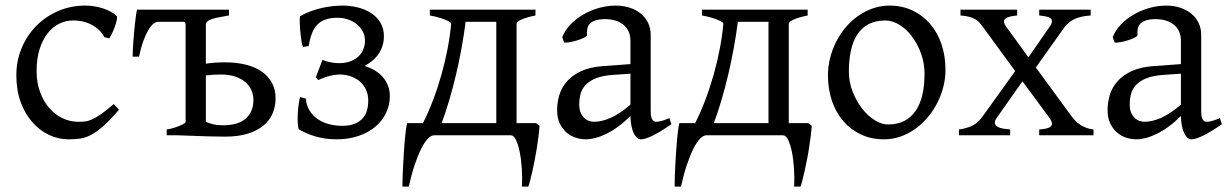

<svg xmlns="http://www.w3.org/2000/svg" viewBox="-20 -489 4443 694"><path d="M410.2 -92.8Q378.4 -55.2 354.2 -33.9Q330.1 -12.7 309.6 -1.7Q289.1 9.3 269.5 12Q250 14.6 227.1 14.6Q191.4 14.6 157.5 -1.2Q123.5 -17.1 97.2 -46.9Q70.8 -76.7 54.9 -119.6Q39.1 -162.6 39.1 -216.8Q39.1 -269.5 58.3 -315.4Q77.6 -361.3 111.1 -395.3Q144.5 -429.2 189.9 -449Q235.4 -468.8 288.1 -468.8Q304.2 -468.8 321 -466.1Q337.9 -463.4 353.3 -458.3Q368.7 -453.1 381.6 -446Q394.5 -439 402.8 -430.2Q403.8 -424.3 401.4 -413.6Q398.9 -402.8 394.5 -390.9Q390.1 -378.9 384.8 -367.9Q379.4 -356.9 375 -350.1L356.9 -355Q353 -363.8 344.2 -374Q335.4 -384.3 321.5 -393.6Q307.6 -402.8 288.3 -408.9Q269 -415 244.1 -415Q218.3 -415 194.6 -403.6Q170.9 -392.1 152.6 -369.1Q134.3 -346.2 123.3 -312Q112.3 -277.8 112.3 -231.9Q112.3 -190.4 124.8 -156.5Q137.2 -122.6 158 -98.6Q178.7 -74.7 205.8 -61.8Q232.9 -48.8 262.2 -48.8Q275.9 -48.8 287.6 -50Q299.3 -51.3 313.2 -57.6Q327.1 -64 345.5 -76.7Q363.8 -89.4 391.1 -112.8Z M777.3 -219.7Q762.2 -219.7 749 -218.8Q735.8 -217.8 724.1 -216.3V-48.8Q736.8 -43 751.2 -39.6Q765.6 -36.1 784.2 -36.1Q841.8 -36.1 868.9 -61Q896 -85.9 896 -127Q896 -147 888.4 -163.8Q880.9 -180.7 866 -193.1Q851.1 -205.6 828.9 -212.6Q806.6 -219.7 777.3 -219.7ZM976.1 -134.3Q976.1 -105 965.6 -79.6Q955.1 -54.2 932.6 -35.4Q910.2 -16.6 875.7 -5.9Q841.3 4.9 793 4.9Q784.2 4.9 772 4.6Q759.8 4.4 746.1 4.2Q732.4 3.9 718 3.4Q703.6 2.9 689.9 2.4Q657.7 1.5 622.1 0H582.5V-21Q597.2 -23.4 609.6 -27.3Q622.1 -31.2 631.3 -35.2Q640.6 -39.1 645.8 -42.5Q650.9 -45.9 650.9 -48.3V-401.4Q650.9 -405.8 646.5 -410.2H551.3Q543.5 -410.2 534.4 -403.1Q525.4 -396 516.4 -380.9Q507.3 -365.7 498.5 -341.8Q489.7 -317.9 482.4 -284.2H459.5Q459.5 -291 460 -304.7Q460.4 -318.4 461.7 -335.2Q462.9 -352.1 464.6 -370.4Q466.3 -388.7 468 -405Q469.7 -421.4 471.7 -434.6Q473.6 -447.8 475.1 -454.1H807.6V-433.1Q783.2 -429.2 767.3 -425.8Q751.5 -422.4 741.7 -418.5Q731.9 -414.6 728 -410.4Q724.1 -406.2 724.1 -401.4V-258.8Q739.7 -261.2 757.3 -262.5Q774.9 -263.7 793 -263.7Q835 -263.7 868.9 -255.1Q902.8 -246.6 926.5 -230Q950.2 -213.4 963.1 -189.2Q976.1 -165 976.1 -134.3Z M1389.2 -142.1Q1389.2 -109.4 1375.5 -80.8Q1361.8 -52.2 1336.7 -31Q1311.5 -9.8 1275.9 2.4Q1240.2 14.6 1196.3 14.6Q1173.3 14.6 1153.6 11.5Q1133.8 8.3 1116.9 3.2Q1100.1 -2 1086.2 -8.3Q1072.3 -14.6 1061 -21Q1058.1 -23.4 1056.9 -35.9Q1055.7 -48.3 1055.9 -65.7Q1056.2 -83 1058.3 -102.5Q1060.5 -122.1 1064.5 -138.2L1085.4 -132.8Q1087.4 -107.9 1098.9 -89.4Q1110.4 -70.8 1128.2 -58.6Q1146 -46.4 1168.9 -40.3Q1191.9 -34.2 1217.3 -34.2Q1242.2 -34.2 1259.8 -40.8Q1277.3 -47.4 1288.8 -59.1Q1300.3 -70.8 1305.7 -87.4Q1311 -104 1311 -124.5Q1311 -149.9 1301.5 -168Q1292 -186 1276.9 -197.5Q1261.7 -209 1243.7 -214.4Q1225.6 -219.7 1209 -219.7Q1196.8 -219.7 1184.6 -217.5Q1172.4 -215.3 1161.9 -211.9Q1151.4 -208.5 1143.1 -205.1Q1134.8 -201.7 1130.4 -199.7L1121.6 -209.5L1145.5 -272.5Q1158.7 -267.1 1174.6 -263.9Q1190.4 -260.7 1205.1 -260.7Q1230.5 -260.7 1248.5 -268.1Q1266.6 -275.4 1277.8 -287.1Q1289.1 -298.8 1294.2 -313.2Q1299.3 -327.6 1299.3 -341.8Q1299.3 -359.9 1291.3 -375.2Q1283.2 -390.6 1269.5 -401.6Q1255.9 -412.6 1238 -418.7Q1220.2 -424.8 1200.7 -424.8Q1175.8 -424.8 1158 -418.9Q1140.1 -413.1 1127.7 -400.6Q1115.2 -388.2 1107.7 -368.7Q1100.1 -349.1 1095.7 -322.3L1075.2 -319.3Q1072.8 -324.2 1070.8 -334.5Q1068.8 -344.7 1067.4 -356.9Q1065.9 -369.1 1064.9 -381.8Q1064 -394.5 1063.5 -405.3Q1063 -416 1063.5 -423.1Q1064 -430.2 1064.9 -430.7Q1083 -440.9 1103 -448.2Q1123 -455.6 1143.1 -460.2Q1163.1 -464.8 1182.4 -466.8Q1201.7 -468.8 1218.8 -468.8Q1245.6 -468.8 1272.2 -462.4Q1298.8 -456.1 1320.1 -442.6Q1341.3 -429.2 1354.5 -408Q1367.7 -386.7 1367.7 -357.4Q1367.7 -325.2 1351.1 -298.1Q1334.5 -271 1297.9 -250.5Q1317.4 -244.6 1334 -234.9Q1350.6 -225.1 1362.8 -211.4Q1375 -197.8 1382.1 -180.2Q1389.2 -162.6 1389.2 -142.1Z M1917.5 -43.9 1930.2 -34.2Q1929.2 -17.1 1926.5 3.2Q1923.8 23.4 1920.7 44.7Q1917.5 65.9 1913.3 86.9Q1909.2 107.9 1905 126.7Q1900.9 145.5 1897 160.6Q1893.1 175.8 1889.6 185.5H1866.7Q1868.2 152.3 1866 119.1Q1863.8 85.9 1858.4 59.6Q1853 33.2 1845 16.6Q1836.9 0 1826.7 0H1549.3Q1538.6 0 1526.6 12.2Q1514.6 24.4 1502.7 48.1Q1490.7 71.8 1479 106.4Q1467.3 141.1 1457.5 185.5H1434.6Q1434.6 168.9 1435.3 148.2Q1436 127.4 1437.3 105.2Q1438.5 83 1439.9 60.5Q1441.4 38.1 1443.1 18.1Q1444.8 -2 1447 -18.1Q1449.2 -34.2 1451.7 -43.9H1508.8Q1528.3 -82.5 1545.4 -127.4Q1562.5 -172.4 1575.7 -219.2Q1588.9 -266.1 1597.9 -313Q1606.9 -359.9 1610.8 -403.3Q1610.8 -406.2 1604.7 -410.2Q1598.6 -414.1 1588.1 -418.2Q1577.6 -422.4 1563.7 -426.3Q1549.8 -430.2 1533.7 -433.1V-454.1H1915.5V-433.1Q1882.3 -426.3 1864.7 -418.2Q1847.2 -410.2 1847.2 -403.3V-43.9ZM1576.2 -43.9H1773.9V-410.2H1663.1Q1657.2 -363.8 1648.4 -315.4Q1639.6 -267.1 1628.4 -219.7Q1617.2 -172.4 1604 -127.4Q1590.8 -82.5 1576.2 -43.9Z M2126.5 -48.8Q2155.8 -48.8 2188.7 -63.7Q2221.7 -78.6 2258.8 -110.8V-222.7L2195.8 -218.3Q2158.2 -215.8 2134.5 -206.3Q2110.8 -196.8 2097.2 -182.4Q2083.5 -168 2078.6 -149.9Q2073.7 -131.8 2073.7 -111.8Q2073.7 -92.3 2079.6 -80.1Q2085.4 -67.9 2093.8 -60.8Q2102.1 -53.7 2111.1 -51.3Q2120.1 -48.8 2126.5 -48.8ZM2406.7 -40Q2365.2 -11.2 2338.1 1.7Q2311 14.6 2297.4 14.6Q2281.2 14.6 2270.5 -7.8Q2259.8 -30.3 2258.8 -69.8Q2236.8 -47.9 2214.8 -31.7Q2192.9 -15.6 2171.9 -5.4Q2150.9 4.9 2132.1 9.8Q2113.3 14.6 2097.7 14.6Q2080.1 14.6 2061.5 8.8Q2043 2.9 2028.1 -9.8Q2013.2 -22.5 2003.4 -42.5Q1993.7 -62.5 1993.7 -90.8Q1993.7 -119.6 2002.2 -147Q2010.7 -174.3 2030.3 -196Q2049.8 -217.8 2081.3 -232.2Q2112.8 -246.6 2158.7 -250L2258.8 -257.3V-342.8Q2258.8 -359.4 2252.7 -373.8Q2246.6 -388.2 2234.4 -398.7Q2222.2 -409.2 2204.1 -414.8Q2186 -420.4 2162.1 -419.9Q2130.4 -418.9 2114.7 -405.8Q2099.1 -392.6 2102.1 -363.3Q2102.5 -358.9 2092 -353.3Q2081.5 -347.7 2067.1 -343.3Q2052.7 -338.9 2038.8 -336.4Q2024.9 -334 2019 -335.4L2012.2 -354.5Q2021.5 -378.9 2041.3 -399.7Q2061 -420.4 2087.2 -435.8Q2113.3 -451.2 2144 -460Q2174.8 -468.8 2205.6 -468.8Q2232.4 -468.8 2255.4 -461.4Q2278.3 -454.1 2295.4 -440.4Q2312.5 -426.8 2322.3 -407Q2332 -387.2 2332 -362.3V-86.9Q2332 -66.4 2337.4 -57.6Q2342.8 -48.8 2351.6 -48.8Q2358.4 -48.8 2369.1 -51.3Q2379.9 -53.7 2399.4 -62Z M2901.4 -43.9 2914.1 -34.2Q2913.1 -17.1 2910.4 3.2Q2907.7 23.4 2904.5 44.7Q2901.4 65.9 2897.2 86.9Q2893.1 107.9 2888.9 126.7Q2884.8 145.5 2880.9 160.6Q2877 175.8 2873.5 185.5H2850.6Q2852.1 152.3 2849.9 119.1Q2847.7 85.9 2842.3 59.6Q2836.9 33.2 2828.9 16.6Q2820.8 0 2810.5 0H2533.2Q2522.5 0 2510.5 12.2Q2498.5 24.4 2486.6 48.1Q2474.6 71.8 2462.9 106.4Q2451.2 141.1 2441.4 185.5H2418.5Q2418.5 168.9 2419.2 148.2Q2419.9 127.4 2421.1 105.2Q2422.4 83 2423.8 60.5Q2425.3 38.1 2427 18.1Q2428.7 -2 2430.9 -18.1Q2433.1 -34.2 2435.5 -43.9H2492.7Q2512.2 -82.5 2529.3 -127.4Q2546.4 -172.4 2559.6 -219.2Q2572.8 -266.1 2581.8 -313Q2590.8 -359.9 2594.7 -403.3Q2594.7 -406.2 2588.6 -410.2Q2582.5 -414.1 2572 -418.2Q2561.5 -422.4 2547.6 -426.3Q2533.7 -430.2 2517.6 -433.1V-454.1H2899.4V-433.1Q2866.2 -426.3 2848.6 -418.2Q2831.1 -410.2 2831.1 -403.3V-43.9ZM2560.1 -43.9H2757.8V-410.2H2647Q2641.1 -363.8 2632.3 -315.4Q2623.5 -267.1 2612.3 -219.7Q2601.1 -172.4 2587.9 -127.4Q2574.7 -82.5 2560.1 -43.9Z M3321.8 -222.2Q3321.8 -260.7 3309.1 -295.7Q3296.4 -330.6 3276.4 -357.2Q3256.3 -383.8 3231 -399.4Q3205.6 -415 3180.7 -415Q3143.6 -415 3118.2 -400.9Q3092.8 -386.7 3077.4 -362.1Q3062 -337.4 3055.2 -303.7Q3048.3 -270 3048.3 -231Q3048.3 -192.4 3062 -157.5Q3075.7 -122.6 3096.4 -96.2Q3117.2 -69.8 3142.1 -54.4Q3167 -39.1 3189.5 -39.1Q3224.1 -39.1 3249 -52Q3273.9 -64.9 3290 -88.9Q3306.2 -112.8 3314 -146.5Q3321.8 -180.2 3321.8 -222.2ZM3397.5 -236.8Q3397.5 -204.1 3389.2 -172.9Q3380.9 -141.6 3366.2 -113.8Q3351.6 -85.9 3331.1 -62.3Q3310.5 -38.6 3285.9 -21.5Q3261.2 -4.4 3233.4 5.1Q3205.6 14.6 3175.8 14.6Q3129.4 14.6 3092 -2.9Q3054.7 -20.5 3028.1 -51.3Q3001.5 -82 2987.1 -124.5Q2972.7 -167 2972.7 -216.8Q2972.7 -249 2980.7 -280.3Q2988.8 -311.5 3003.2 -339.6Q3017.6 -367.7 3037.8 -391.4Q3058.1 -415 3082.8 -432.1Q3107.4 -449.2 3136 -459Q3164.6 -468.8 3194.8 -468.8Q3240.7 -468.8 3278.1 -451.2Q3315.4 -433.6 3342 -402.6Q3368.7 -371.6 3383.1 -329.1Q3397.5 -286.6 3397.5 -236.8Z M3736.3 0V-21Q3748.5 -22 3759.3 -23.9Q3770 -25.9 3776.1 -30.3Q3782.2 -34.7 3782.2 -42.7Q3782.2 -50.8 3772.5 -64L3675.8 -195.3L3583.5 -64Q3574.2 -50.8 3576.2 -42.7Q3578.1 -34.7 3586.4 -30.3Q3594.7 -25.9 3607.2 -23.9Q3619.6 -22 3631.3 -21V0H3446.3V-21Q3465.8 -23.9 3479.5 -28.6Q3493.2 -33.2 3502.7 -39.3Q3512.2 -45.4 3518.8 -52.5Q3525.4 -59.6 3530.8 -66.9L3649.4 -231.9L3534.7 -389.2Q3528.3 -397.9 3522 -405.5Q3515.6 -413.1 3506.6 -418.7Q3497.6 -424.3 3484.4 -428Q3471.2 -431.6 3451.7 -433.1V-454.1H3656.7V-433.1Q3641.6 -431.6 3630.6 -429Q3619.6 -426.3 3614 -421.6Q3608.4 -417 3609.1 -409.4Q3609.9 -401.9 3618.7 -390.1L3697.3 -281.7L3772.5 -390.1Q3781.2 -401.9 3782.2 -409.7Q3783.2 -417.5 3778.1 -422.1Q3772.9 -426.8 3762.2 -429.2Q3751.5 -431.6 3736.3 -433.1V-454.1H3922.4V-433.1Q3882.8 -430.2 3861.1 -418.7Q3839.4 -407.2 3826.7 -389.2L3724.1 -245.1L3854.5 -66.9Q3860.4 -59.6 3867.2 -52.5Q3874 -45.4 3883.1 -39.1Q3892.1 -32.7 3904.3 -27.8Q3916.5 -22.9 3932.6 -21V0Z M4116.2 -48.8Q4145.5 -48.8 4178.5 -63.7Q4211.4 -78.6 4248.5 -110.8V-222.7L4185.5 -218.3Q4147.9 -215.8 4124.3 -206.3Q4100.6 -196.8 4086.9 -182.4Q4073.2 -168 4068.4 -149.9Q4063.5 -131.8 4063.5 -111.8Q4063.5 -92.3 4069.3 -80.1Q4075.2 -67.9 4083.5 -60.8Q4091.8 -53.7 4100.8 -51.3Q4109.9 -48.8 4116.2 -48.8ZM4396.5 -40Q4355 -11.2 4327.9 1.7Q4300.8 14.6 4287.1 14.6Q4271 14.6 4260.3 -7.8Q4249.5 -30.3 4248.5 -69.8Q4226.6 -47.9 4204.6 -31.7Q4182.6 -15.6 4161.6 -5.4Q4140.6 4.9 4121.8 9.8Q4103 14.6 4087.4 14.6Q4069.8 14.6 4051.3 8.8Q4032.7 2.9 4017.8 -9.8Q4002.9 -22.5 3993.2 -42.5Q3983.4 -62.5 3983.4 -90.8Q3983.4 -119.6 3991.9 -147Q4000.5 -174.3 4020 -196Q4039.6 -217.8 4071 -232.2Q4102.5 -246.6 4148.4 -250L4248.5 -257.3V-342.8Q4248.5 -359.4 4242.4 -373.8Q4236.3 -388.2 4224.1 -398.7Q4211.9 -409.2 4193.8 -414.8Q4175.8 -420.4 4151.9 -419.9Q4120.1 -418.9 4104.5 -405.8Q4088.9 -392.6 4091.8 -363.3Q4092.3 -358.9 4081.8 -353.3Q4071.3 -347.7 4056.9 -343.3Q4042.5 -338.9 4028.6 -336.4Q4014.6 -334 4008.8 -335.4L4002 -354.5Q4011.2 -378.9 4031 -399.7Q4050.8 -420.4 4076.9 -435.8Q4103 -451.2 4133.8 -460Q4164.6 -468.8 4195.3 -468.8Q4222.2 -468.8 4245.1 -461.4Q4268.1 -454.1 4285.2 -440.4Q4302.2 -426.8 4312 -407Q4321.8 -387.2 4321.8 -362.3V-86.9Q4321.8 -66.4 4327.1 -57.6Q4332.5 -48.8 4341.3 -48.8Q4348.1 -48.8 4358.9 -51.3Q4369.6 -53.7 4389.2 -62Z"/></svg>

Font: Noto Serif Devanagari
Style: Bold
Weight: 700
Designer: Monotype Design Team
Foundry: Monotype Imaging Inc.
Version: Version 1.01